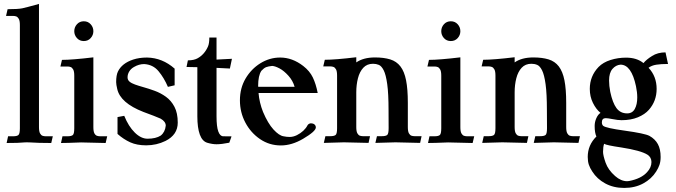

<svg xmlns="http://www.w3.org/2000/svg" viewBox="-20 -716 3387 962"><path d="M175.3 -79.6Q175.3 -57.1 180.7 -47.6Q186 -38.1 193.4 -35.6Q200.7 -33.2 209 -33.2H244.6L236.8 0.5Q169.9 0.5 131.3 -2.4Q123.5 -2.9 113.3 -2.9Q106.9 -2.9 101.6 -2.4Q75.2 0.5 13.2 0.5L20.5 -33.2H45.9Q64.5 -33.2 72 -39.3Q79.6 -45.4 79.6 -73.2V-590.3Q79.6 -612.3 74 -621.8Q68.4 -631.3 61 -633.8Q53.7 -636.2 45.9 -636.2H10.3L18.1 -669.9Q68.8 -669.9 91.3 -674.3Q106.4 -677.2 175.3 -696.3Z M509.3 0.5Q481.9 0.5 386.2 -2.4Q315.4 0.5 285.6 0.5L293 -33.2H318.4Q336.9 -33.2 344.5 -39.1Q352.1 -44.9 352.1 -73.2V-336.4Q352.1 -358.4 346.7 -367.9Q341.3 -377.4 334 -380.1Q326.7 -382.8 318.4 -382.8H282.7L290.5 -416Q341.8 -416 447.8 -428.7V-79.1Q447.8 -57.1 453.1 -47.6Q458.5 -38.1 466.1 -35.6Q473.6 -33.2 481.4 -33.2H517.1ZM399.9 -510.3Q378.9 -510.3 365.5 -525.1Q352.1 -540 352.1 -559.6Q352.1 -579.6 365.5 -594.5Q378.9 -609.4 399.9 -609.4Q420.9 -609.4 434.3 -594.5Q447.8 -579.6 447.8 -559.6Q447.8 -540 434.3 -525.1Q420.9 -510.3 399.9 -510.3Z M712.4 12.2Q666 12.2 632.6 -2.9Q599.1 -18.1 568.8 -44.9V-129.4L602.5 -135.7Q624 -82.5 655.3 -51.8Q686.5 -21 719.2 -21Q760.7 -21 785.2 -36.6Q807.1 -53.7 810.5 -86.4Q810.5 -106.9 784.7 -121.6Q759.8 -132.8 698.2 -155.3Q583 -200.2 567.4 -270Q562 -292.5 562 -304.7Q562 -338.9 570.8 -357.4Q590.8 -398.9 647 -417.5Q677.7 -427.7 716.8 -427.7Q793.5 -426.3 855 -372.1V-288.6L821.3 -280.8Q801.8 -326.2 774.2 -359.4Q746.6 -392.6 702.1 -395Q676.3 -395 651.4 -380.4Q635.7 -371.6 627.4 -357.7Q619.1 -343.8 619.1 -328.6Q619.1 -315.4 628.9 -307.1Q638.7 -298.8 656.5 -292.5Q674.3 -286.1 696.8 -279.8Q725.1 -272 755.1 -261Q785.2 -250 811.5 -231Q837.9 -211.9 854.2 -180.7Q870.6 -149.4 870.6 -101.6Q870.6 -40.5 809.1 -9.8Q764.2 12.2 712.4 12.2Z M1064.9 6.8Q1044.4 6.8 1019 -0.5Q993.7 -7.8 981.2 -41.7Q968.8 -75.7 968.8 -133.3V-379.4Q950.2 -380.4 914.6 -380.4L921.4 -413.6Q952.1 -413.6 970.7 -424.3Q1004.9 -443.8 1022 -482.9Q1028.8 -498 1028.8 -527.8H1064.9V-417.5L1142.1 -421.4L1131.8 -372.6L1064.9 -376V-133.3Q1064.9 -81.5 1073.7 -57.4Q1082.5 -33.2 1098.6 -33.2L1140.1 -32.7L1128.9 -1Q1090.3 6.8 1064.9 6.8Z M1387.2 12.7Q1329.6 12.7 1283 -19Q1236.3 -50.8 1209.2 -102.1Q1182.1 -153.3 1182.1 -213.4Q1182.1 -274.4 1210.4 -322.5Q1238.8 -370.6 1284.9 -399.2Q1331.1 -427.7 1383.8 -427.7Q1444.8 -427.7 1499.5 -385.3Q1531.7 -360.4 1547.4 -327.9Q1563 -295.4 1571.8 -250H1275.4Q1279.3 -202.1 1297.9 -155.3Q1322.3 -97.7 1350.3 -67.1Q1378.4 -36.6 1400.4 -33.2Q1416.5 -29.8 1431.2 -29.8Q1449.2 -29.8 1467.5 -38.8Q1485.8 -47.9 1499.8 -61Q1513.7 -74.2 1520 -86.9Q1524.9 -96.2 1536.1 -98.1Q1549.8 -98.1 1556.2 -92Q1562.5 -85.9 1562.5 -77.6Q1562.5 -58.1 1498.5 -20.5Q1441.9 12.7 1387.2 12.7ZM1456.1 -281.2Q1447.3 -312 1425 -336.7Q1402.8 -361.3 1380.9 -373Q1358.9 -384.8 1343.8 -385.7Q1324.7 -383.8 1313.7 -379.6Q1302.7 -375.5 1289.6 -361.3Q1273.4 -336.9 1273.4 -285.6L1273.9 -281.2Z M2085 0Q2057.1 0 1961.4 -2.9Q1895 -0.5 1860.8 0L1868.7 -33.7H1893.6Q1912.6 -33.7 1919.9 -39.6Q1927.2 -45.4 1927.2 -73.7L1926.8 -163.6Q1926.8 -246.6 1920.2 -294.2Q1913.6 -341.8 1902.6 -363.5Q1891.6 -385.3 1878.2 -390.9Q1864.7 -396.5 1849.1 -396.5Q1818.8 -396.5 1800.3 -376.5Q1781.7 -356.4 1773.4 -323.7Q1765.1 -291 1765.1 -253.4V-79.6Q1765.1 -57.6 1770.5 -48.1Q1775.9 -38.6 1783.2 -36.1Q1790.5 -33.7 1798.3 -33.7H1834L1826.7 0Q1798.8 0 1703.1 -2.9Q1636.7 -0.5 1602.5 0L1610.4 -33.7H1635.3Q1653.8 -33.7 1661.4 -39.6Q1668.9 -45.4 1668.9 -73.7V-336.9Q1668.9 -358.9 1663.6 -368.4Q1658.2 -377.9 1650.9 -380.6Q1643.6 -383.3 1635.3 -383.3H1599.6L1607.4 -416.5Q1659.2 -416.5 1765.1 -429.2V-403.3Q1800.8 -428.2 1858.9 -428.2Q1902.8 -428.2 1934.8 -418.5Q1966.8 -408.7 1986.3 -383.3Q2005.9 -357.9 2014.6 -313.7Q2023.4 -269.5 2023.4 -200.2V-79.6Q2023.4 -57.6 2028.8 -48.1Q2034.2 -38.6 2041.5 -36.1Q2048.8 -33.7 2056.6 -33.7H2092.3Z M2348.1 0.5Q2320.8 0.5 2225.1 -2.4Q2154.3 0.5 2124.5 0.5L2131.8 -33.2H2157.2Q2175.8 -33.2 2183.3 -39.1Q2190.9 -44.9 2190.9 -73.2V-336.4Q2190.9 -358.4 2185.5 -367.9Q2180.2 -377.4 2172.9 -380.1Q2165.5 -382.8 2157.2 -382.8H2121.6L2129.4 -416Q2180.7 -416 2286.6 -428.7V-79.1Q2286.6 -57.1 2292 -47.6Q2297.4 -38.1 2304.9 -35.6Q2312.5 -33.2 2320.3 -33.2H2356ZM2238.8 -510.3Q2217.8 -510.3 2204.3 -525.1Q2190.9 -540 2190.9 -559.6Q2190.9 -579.6 2204.3 -594.5Q2217.8 -609.4 2238.8 -609.4Q2259.8 -609.4 2273.2 -594.5Q2286.6 -579.6 2286.6 -559.6Q2286.6 -540 2273.2 -525.1Q2259.8 -510.3 2238.8 -510.3Z M2878.4 0Q2850.6 0 2754.9 -2.9Q2688.5 -0.5 2654.3 0L2662.1 -33.7H2687Q2706.1 -33.7 2713.4 -39.6Q2720.7 -45.4 2720.7 -73.7L2720.2 -163.6Q2720.2 -246.6 2713.6 -294.2Q2707 -341.8 2696 -363.5Q2685.1 -385.3 2671.6 -390.9Q2658.2 -396.5 2642.6 -396.5Q2612.3 -396.5 2593.8 -376.5Q2575.2 -356.4 2566.9 -323.7Q2558.6 -291 2558.6 -253.4V-79.6Q2558.6 -57.6 2564 -48.1Q2569.3 -38.6 2576.7 -36.1Q2584 -33.7 2591.8 -33.7H2627.4L2620.1 0Q2592.3 0 2496.6 -2.9Q2430.2 -0.5 2396 0L2403.8 -33.7H2428.7Q2447.3 -33.7 2454.8 -39.6Q2462.4 -45.4 2462.4 -73.7V-336.9Q2462.4 -358.9 2457 -368.4Q2451.7 -377.9 2444.3 -380.6Q2437 -383.3 2428.7 -383.3H2393.1L2400.9 -416.5Q2452.6 -416.5 2558.6 -429.2V-403.3Q2594.2 -428.2 2652.3 -428.2Q2696.3 -428.2 2728.3 -418.5Q2760.3 -408.7 2779.8 -383.3Q2799.3 -357.9 2808.1 -313.7Q2816.9 -269.5 2816.9 -200.2V-79.6Q2816.9 -57.6 2822.3 -48.1Q2827.6 -38.6 2835 -36.1Q2842.3 -33.7 2850.1 -33.7H2885.7Z M3107.4 225.6Q3053.7 225.6 3012.5 203.1Q2971.2 180.7 2947.8 143.6Q2936 126 2930.4 109.4Q2924.8 92.8 2924.8 70.3Q2924.8 10.7 2968.3 -32.2Q2959.5 -49.8 2959.5 -85Q2959.5 -105 2968 -124Q2976.6 -143.1 2988.8 -150.4Q2966.3 -168.9 2950.7 -200.7Q2935.1 -232.4 2935.1 -270.5Q2935.1 -334.5 2979 -380.4Q3002 -403.8 3039.1 -415.5Q3076.2 -427.2 3117.2 -427.2Q3170.4 -427.2 3204.1 -399.9Q3217.8 -417 3246.6 -435.3Q3275.4 -453.6 3314.5 -453.6L3327.1 -395.5Q3291.5 -395.5 3268.3 -391.8Q3245.1 -388.2 3229.5 -376.5Q3270 -333.5 3270 -270.5Q3270 -210 3231.4 -166Q3211.4 -143.1 3176.3 -128.4Q3141.1 -113.8 3094.2 -113.8Q3075.7 -113.8 3046.9 -119.6Q3027.8 -123.5 3015.1 -124Q2995.6 -124 2995.6 -103Q2995.6 -91.3 3002.4 -85.4Q3016.6 -74.2 3109.4 -61.5Q3210.9 -47.4 3233.9 -35.2Q3262.2 -19.5 3276.1 5.9Q3290 31.2 3290 70.3Q3290 92.8 3284.4 109.4Q3278.8 126 3267.6 143.6Q3244.1 180.7 3202.9 203.1Q3161.6 225.6 3107.4 225.6ZM3122.1 -147.9Q3148.4 -147.9 3160.6 -170.2Q3172.9 -192.4 3172.9 -227.5Q3172.9 -253.9 3166.5 -284.2Q3143.6 -392.1 3088.9 -392.1Q3065.4 -390.1 3048.6 -370.6Q3031.7 -351.1 3031.7 -312.5Q3031.7 -286.6 3037.6 -255.9Q3049.3 -200.7 3068.8 -174.3Q3088.4 -147.9 3122.1 -147.9ZM3122.1 191.9 3132.3 190.9Q3192.9 179.2 3222.2 146.5Q3244.1 123 3244.1 95.7Q3243.7 71.8 3224.1 59.1Q3190.9 38.1 3093.3 22.9Q3017.1 11.7 3006.8 4.4Q3001.5 20 3001.5 44.9Q3001.5 62.5 3014.2 98.9Q3026.9 135.3 3062 166Q3091.3 191.9 3122.1 191.9Z"/></svg>

Font: Quaaykop
Style: Medium
Weight: 500
Designer: Tup Wanders
Foundry: Free font, DO NOT SELL
Version: Version 1.00;July 31, 2023;FontCreator 11.5.0.2430 64-bit